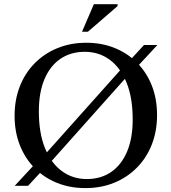

<svg xmlns="http://www.w3.org/2000/svg" viewBox="-20 -904 834 934"><path d="M191.5 -144.5 579.5 -579 605 -603 680.5 -685H745.5L637.5 -568.5L605.5 -540.5L217.5 -105.5L192.5 -82L116.5 0H51.5L159.5 -116.5ZM399.5 -696Q475 -696 538 -670.5Q601 -645 647.2 -598.2Q693.5 -551.5 718.8 -487Q744 -422.5 744 -344.5Q744 -266 718.5 -201Q693 -136 646 -88.5Q599 -41 535.5 -15Q472 11 395.5 11Q320 11 257 -14.5Q194 -40 147.8 -87Q101.5 -134 76.2 -198.5Q51 -263 51 -341Q51 -419 76.5 -484Q102 -549 149 -596.5Q196 -644 259.8 -670Q323.5 -696 399.5 -696ZM402 -33Q470.5 -33 520.5 -67.2Q570.5 -101.5 598 -166.2Q625.5 -231 625.5 -322.5Q625.5 -428.5 595.8 -501.8Q566 -575 513.5 -613.5Q461 -652 392.5 -652Q324.5 -652 274.2 -618Q224 -584 196.5 -519.2Q169 -454.5 169 -362.5Q169 -257 198.8 -183.5Q228.5 -110 281.2 -71.5Q334 -33 402 -33ZM379 -749.5 436.5 -883.5H552V-874.5L407.5 -749.5Z"/></svg>

Font: Newsreader 36pt Medium
Style: Regular
Weight: 500
Designer: Hugues Gentile
Foundry: Production Type
Version: Version 1.003